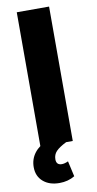

<svg xmlns="http://www.w3.org/2000/svg" viewBox="-100 -753 503 1000"><g transform="rotate(-10 151.0 -253.5)"><path d="M236.3 0H65.4V-710.9H236.3ZM201.2 0Q163.1 19 146.7 36.4Q130.4 53.7 130.4 78.6Q130.4 108.9 159.7 108.9Q174.3 108.9 193.4 100.1L211.9 182.1Q176.3 203.6 130.9 203.6Q77.1 203.6 44.7 175.3Q12.2 147 12.2 99.1Q12.2 14.6 110.4 -29.3Z"/></g></svg>

Font: Sadagaat-English
Style: Regular
Weight: 900
Designer: Ahmed alsheikh
Foundry: Ahmed alsheikh Design
Version: Version 2.137;January 17, 2018;FontCreator 11.0.0.2408 64-bi